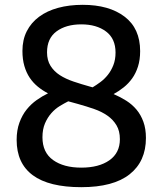

<svg xmlns="http://www.w3.org/2000/svg" viewBox="-20 -770 673 796"><path d="M317 6Q183 6 116 -43.5Q49 -93 49 -190Q49 -230 60.5 -261.5Q72 -293 90.5 -316Q109 -339 132.5 -355.5Q156 -372 179 -383Q156 -395 136.5 -411Q117 -427 103 -448Q89 -469 81 -496.5Q73 -524 73 -559Q73 -605 91 -640.5Q109 -676 142 -700.5Q175 -725 221 -737.5Q267 -750 323 -750Q432 -750 496.5 -701Q561 -652 561 -558Q561 -522 552 -494Q543 -466 528 -445Q513 -424 493 -408Q473 -392 451 -380Q479 -368 503.5 -352.5Q528 -337 546 -315.5Q564 -294 574.5 -265Q585 -236 585 -198Q585 -101 517.5 -47.5Q450 6 317 6ZM263 -350Q247 -342 228 -330.5Q209 -319 193 -301Q177 -283 166.5 -258.5Q156 -234 156 -201Q156 -138 200 -106.5Q244 -75 317 -75Q390 -75 433.5 -105.5Q477 -136 477 -193Q477 -227 463 -250.5Q449 -274 425.5 -290.5Q402 -307 370.5 -318Q339 -329 303 -339ZM175 -553Q175 -520 189.5 -497Q204 -474 228 -458.5Q252 -443 284.5 -432Q317 -421 353 -411L364 -408Q379 -417 396 -429.5Q413 -442 427 -459.5Q441 -477 450 -500Q459 -523 459 -552Q459 -610 419.5 -639.5Q380 -669 317 -669Q254 -669 214.5 -640Q175 -611 175 -553Z"/></svg>

Font: Encode Sans Normal
Style: Medium
Weight: 500
Designer: Pablo Impallari, Andres Torresi
Foundry: Pablo Impallari, Andres Torresi
Version: Version 1.000; ttfautohint (v1.00) -l 8 -r 50 -G 200 -x 14 -